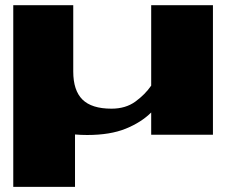

<svg xmlns="http://www.w3.org/2000/svg" viewBox="-20 -520 872 741"><path d="M801.8 0H563.5V-85.9Q525.4 -47.9 465.3 -23.4Q405.3 1 316.4 1Q292 1 269.5 -1V201.2H31.2V-223.6V-499V-500H262.7V-244.1Q262.7 -170.9 298.3 -135.7Q334 -100.6 410.2 -100.6Q464.8 -100.6 502.4 -127.9Q540 -155.3 563.5 -189.5V-500H801.8Z"/></svg>

Font: Polsku
Style: Regular
Weight: 400
Designer: Sebastien Sanfilippo
Version: Version 1.1